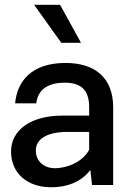

<svg xmlns="http://www.w3.org/2000/svg" viewBox="-20 -770 537 799"><path d="M317 -592 230 -750H122L235 -592ZM253 -508C109 -508 51 -430 43 -340H131C138 -402 186 -426 249 -426C315 -426 351 -397 351 -325V-289H241C104 -289 26 -226 26 -140C26 -48 94 6 183 9C260 12 322 -16 356 -63L363 0H451V-323C451 -451 370 -508 253 -508ZM351 -147C326 -98 262 -70 208 -70C163 -70 129 -99 129 -144C129 -186 167 -220 256 -221H351Z"/></svg>

Font: Oakes Medium
Style: Regular
Weight: 500
Designer: Samuel Oakes
Foundry: Samuel Oakes
Version: Version 1.003;PS 001.003;hotconv 1.0.88;makeotf.lib2.5.64775